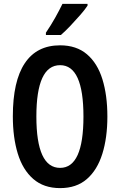

<svg xmlns="http://www.w3.org/2000/svg" viewBox="-20 -957 617 987"><path d="M532 -358Q532 -249 506 -166Q480 -83 426.5 -36.5Q373 10 289 10Q205 10 151 -37Q97 -84 71.5 -167Q46 -250 46 -359Q46 -540 107.5 -632Q169 -724 289 -724Q373 -724 427 -678Q481 -632 506.5 -549.5Q532 -467 532 -358ZM167 -358Q167 -94 289 -94Q409 -94 409 -358Q409 -622 289 -622Q167 -622 167 -358ZM430 -928Q417 -908 393 -880.5Q369 -853 342.5 -825Q316 -797 293 -777H216V-789Q243 -829 264 -866.5Q285 -904 301 -937H430Z"/></svg>

Font: Noto Sans Lao UI ExtCond SemBd
Style: Regular
Weight: 600
Width: 2
Designer: Monotype Design Team
Foundry: Monotype Imaging Inc.
Version: Version 2.000; ttfautohint (v1.8.4.7-5d5b)